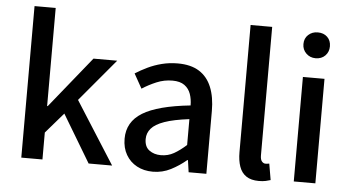

<svg xmlns="http://www.w3.org/2000/svg" viewBox="-50 -796 1630 895"><g transform="rotate(5 765.0 -348.5)"><path d="M77 0V-709H176V-250H179L372 -489H483L317 -291L502 0H392L259 -222L176 -126V0Z M693 12Q651 12 618.5 -5.5Q586 -23 567.5 -55Q549 -87 549 -130Q549 -209 619 -252Q689 -295 842 -311Q842 -340 833.5 -364.5Q825 -389 804.5 -404Q784 -419 748 -419Q709 -419 673.5 -404Q638 -389 607 -369L569 -437Q594 -453 625 -468Q656 -483 691.5 -492Q727 -501 766 -501Q827 -501 866 -476.5Q905 -452 924 -405.5Q943 -359 943 -294V0H860L852 -56H849Q816 -28 777 -8Q738 12 693 12ZM724 -68Q757 -68 784.5 -83.5Q812 -99 842 -126V-247Q769 -238 726.5 -223Q684 -208 665.5 -186.5Q647 -165 647 -137Q647 -101 669.5 -84.5Q692 -68 724 -68Z M1189 12Q1153 12 1130.5 -3Q1108 -18 1098 -46.5Q1088 -75 1088 -114V-709H1189V-108Q1189 -88 1196.5 -79.5Q1204 -71 1213 -71Q1217 -71 1221 -71.5Q1225 -72 1231 -73L1244 3Q1235 6 1221.5 9Q1208 12 1189 12Z M1352 0V-489H1453V0ZM1403 -581Q1377 -581 1359 -598.5Q1341 -616 1341 -642Q1341 -669 1359 -685.5Q1377 -702 1403 -702Q1431 -702 1448 -685.5Q1465 -669 1465 -642Q1465 -616 1448 -598.5Q1431 -581 1403 -581Z"/></g></svg>

Font: Assistant ExtraLight SemiBold
Style: Regular
Weight: 600
Version: Version 3.000